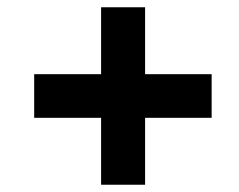

<svg xmlns="http://www.w3.org/2000/svg" viewBox="-20 -580 656 528"><path d="M258 -72V-560H379V-72ZM74 -256V-376H562V-256Z"/></svg>

Font: Kufam ExtraBold
Style: Italic
Weight: 800
Italic angle: -11°
Designer: Artur Schmal
Foundry: Original Type
Version: Version 1.301; ttfautohint (v1.8.3)